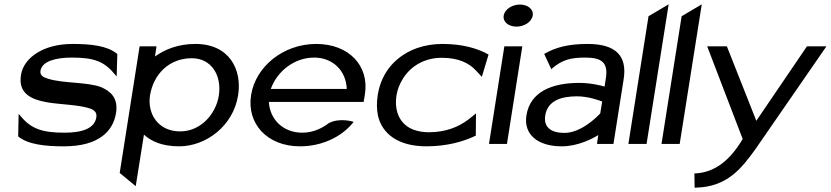

<svg xmlns="http://www.w3.org/2000/svg" viewBox="-20 -665 3838 887"><path d="M77 -319C63 -232 125 -205 200 -192C261 -182 341 -181 392 -165C414 -158 429 -147 425 -123C417 -72 361 -52 278 -52C177 -52 124 -69 75 -129L66 -139L64 -35L65 -34C110 3 191 11 275 11C439 11 503 -61 516 -143C527 -211 492 -243 448 -262C384 -287 274 -279 203 -301C180 -308 164 -316 167 -338C174 -382 237 -399 312 -399C413 -399 461 -382 510 -322L519 -312L522 -416L520 -417C475 -454 399 -462 315 -462C177 -462 89 -396 77 -319Z M533 134 607 195 645 -43C679 -12 729 11 808 11C931 11 1058 -83 1080 -225C1099 -343 1040 -462 883 -462C803 -462 742 -437 696 -404L703 -451H625ZM673 -224C689 -323 762 -396 866 -396C958 -396 1005 -315 991 -224C978 -140 909 -58 812 -58C710 -58 660 -140 673 -224Z M1140 -226C1119 -95 1213 11 1366 11C1467 11 1556 -32 1609 -96L1614 -102L1607 -104C1607 -104 1547 -121 1501 -97H1500C1464 -69 1422 -52 1376 -52C1290 -52 1227 -111 1222 -194H1660L1666 -231C1686 -360 1593 -462 1441 -462C1288 -462 1161 -357 1140 -226ZM1231 -254C1261 -338 1342 -399 1431 -399C1518 -399 1579 -338 1582 -254Z M1725 -226C1720 -192 1720 -160 1726 -131C1745 -48 1818 11 1950 11C2044 11 2121 -11 2175 -37L2178 -38L2179 -141L2144 -113C2098 -78 2038 -54 1961 -54C1936 -54 1911 -58 1890 -66C1832 -88 1799 -145 1812 -226C1816 -251 1825 -273 1837 -294C1870 -353 1934 -398 2021 -398C2098 -398 2147 -374 2180 -338L2206 -310L2237 -413L2235 -414C2189 -440 2119 -462 2025 -462C1984 -462 1946 -456 1910 -444C1815 -411 1743 -338 1725 -226Z M2307 -593C2302 -563 2331 -542 2366 -542C2401 -542 2436 -563 2441 -593C2446 -623 2417 -644 2382 -644C2347 -644 2312 -623 2307 -593ZM2239 0H2322L2393 -451H2310Z M2412 -132C2398 -45 2463 11 2575 11C2651 11 2718 -25 2744 -41L2738 0H2814L2861 -298C2879 -409 2823 -462 2694 -462C2601 -462 2544 -444 2498 -418L2494 -416L2527 -345L2532 -350C2578 -389 2617 -399 2684 -399C2761 -399 2790 -375 2779 -304L2773 -265C2757 -270 2709 -282 2656 -282C2530 -282 2429 -241 2412 -132ZM2499 -132C2510 -201 2574 -220 2646 -220C2698 -220 2749 -201 2762 -196L2753 -141C2743 -130 2667 -51 2588 -51C2527 -51 2490 -76 2499 -132Z M2883 0H2967L3069 -645L2976 -590Z M3036 0H3120L3222 -645L3129 -590Z M3247 -451 3411 -23C3345 90 3269 132 3194 136H3188L3189 202H3193C3338 199 3405 115 3472 21L3798 -451H3708L3474 -107L3338 -451Z"/></svg>

Font: Charger Sport
Style: DfBdExtObl
Weight: 400
Designer: Jasper
Foundry: Cannot Into Space Fonts
Version: Version 1.1